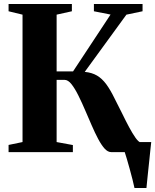

<svg xmlns="http://www.w3.org/2000/svg" viewBox="-20 -763 778 963"><path d="M654.5 180Q651 162.5 644.5 137Q638 111.5 630.5 84.2Q623 57 616.2 34Q609.5 11 605 -2L580.5 -50.5H738.5Q736.5 -33 734 -9Q731.5 15 728.8 41.8Q726 68.5 723.2 94.5Q720.5 120.5 718.2 142.8Q716 165 714.5 180ZM23 0V-36L93 -50.5V-689.5L23 -706.5V-743H340.5V-706.5L264 -689.5V-405H346.5L534.5 -690L451 -706.5V-743H695V-706.5L614 -689.5L405 -402.5Q441 -399 466.5 -384Q492 -369 513 -340.5Q534 -312 555.5 -267.5Q574.5 -231.5 592.5 -194.2Q610.5 -157 627.5 -125.2Q644.5 -93.5 659.5 -72.2Q674.5 -51 686.5 -47.5L721 -36V0H538Q520.5 0 504.2 -18.2Q488 -36.5 472 -66.8Q456 -97 440 -134Q424 -171 408 -208Q391 -248 373.5 -283.2Q356 -318.5 338.8 -340.5Q321.5 -362.5 303.5 -362.5H264V-50.5L345.5 -35.5V0Z"/></svg>

Font: Merriweather 96pt ExtraBold
Style: Regular
Weight: 800
Version: Version 2.100